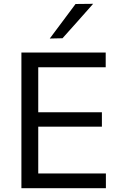

<svg xmlns="http://www.w3.org/2000/svg" viewBox="-20 -989 634 1009"><path d="M92.5 0V-713H535.5V-635.5H181V-399H515.5V-323.5H181V-77.5H536.5V0ZM241.5 -786.5Q275.5 -832 309.5 -877.5Q343.5 -922.5 377 -968L469.5 -969Q428.5 -922.5 388.5 -877.5Q348.5 -832.5 308.5 -788Z"/></svg>

Font: Heraclito
Style: Regular
Weight: 400
Designer: Kostas Bartsokas (font) & Cristiano Sobral (main changes)
Foundry: Kostas Bartsokas (font) & Cristiano Sobral (main changes)
Version: Version 1.00;July 8, 2020;FontCreator 13.0.0.2655 64-bit